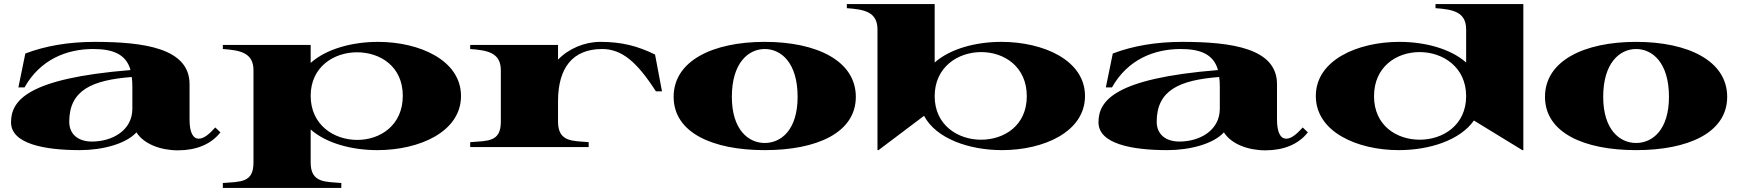

<svg xmlns="http://www.w3.org/2000/svg" viewBox="-20 -720 8508 940"><path d="M371 15C481 15 596 -15 648 -72C684 -15 766 16 851 16C940 16 1013 -13 1059 -72L1034 -96C1006 -65 979 -41 953 -41C926 -41 908 -70 908 -134V-308C908 -483 688 -515 444 -515C315 -515 201 -495 104 -458L70 -292H100C177 -429 307 -480 436 -480C529 -480 597 -457 619 -377C112 -336 34 -227 34 -121C34 -16 197 15 371 15ZM430 -27C366 -27 319 -60 319 -124C319 -279 431 -328 625 -343C627 -329 628 -313 628 -296V-188C628 -80 528 -27 430 -27Z M1071 176V200H1651V176C1577 169 1501 178 1501 76V-86C1578 -18 1703 15 1828 15C2032 15 2237 -74 2237 -250C2237 -426 2032 -515 1831 -515C1705 -515 1578 -481 1501 -412V-500H1071V-480C1154 -474 1221 -463 1221 -376V76C1221 176 1157 169 1071 176ZM1729 -35C1615 -35 1501 -108 1501 -251C1501 -393 1615 -464 1728 -464C1840 -464 1952 -396 1952 -251C1952 -106 1841 -35 1729 -35Z M2712 -124V-224C2712 -386 2782 -480 2928 -480C3025 -480 3099 -416 3191 -273H3221L3187 -453C3101 -495 3024 -515 2919 -515C2842 -515 2764 -482 2712 -428V-500H2282V-480C2365 -474 2432 -463 2432 -376V-124C2432 -24 2368 -31 2282 -24V0H2862V-24C2788 -31 2712 -22 2712 -124Z M3724 15C3979 15 4170 -70 4170 -246C4170 -422 3979 -515 3724 -515C3469 -515 3278 -422 3278 -246C3278 -70 3469 15 3724 15ZM3724 -20C3644 -20 3563 -85 3563 -246C3563 -412 3644 -480 3724 -480C3805 -480 3885 -412 3885 -246C3885 -85 3805 -20 3724 -20Z M4276 -576V15H4281L4504 -153C4563 -41 4725 15 4886 15C5089 15 5292 -74 5292 -250C5292 -426 5087 -515 4883 -515C4758 -515 4633 -482 4556 -414V-700H4126V-680C4209 -674 4276 -663 4276 -576ZM4783 -36C4670 -36 4556 -107 4556 -249C4556 -392 4670 -465 4784 -465C4896 -465 5007 -394 5007 -249C5007 -104 4895 -36 4783 -36Z M5695 15C5805 15 5920 -15 5972 -72C6008 -15 6090 16 6175 16C6264 16 6337 -13 6383 -72L6358 -96C6330 -65 6303 -41 6277 -41C6250 -41 6232 -70 6232 -134V-308C6232 -483 6012 -515 5768 -515C5639 -515 5525 -495 5428 -458L5394 -292H5424C5501 -429 5631 -480 5760 -480C5853 -480 5921 -457 5943 -377C5436 -336 5358 -227 5358 -121C5358 -16 5521 15 5695 15ZM5754 -27C5690 -27 5643 -60 5643 -124C5643 -279 5755 -328 5949 -343C5951 -329 5952 -313 5952 -296V-188C5952 -80 5852 -27 5754 -27Z M6828 15C6978 15 7128 -33 7196 -130L7433 15H7438V-700H7008V-680C7091 -674 7158 -663 7158 -576V-414C7081 -482 6956 -515 6831 -515C6627 -515 6422 -426 6422 -250C6422 -74 6625 15 6828 15ZM6931 -36C6819 -36 6707 -104 6707 -249C6707 -394 6818 -465 6930 -465C7044 -465 7158 -392 7158 -249C7158 -107 7044 -36 6931 -36Z M7990 15C8245 15 8436 -70 8436 -246C8436 -422 8245 -515 7990 -515C7735 -515 7544 -422 7544 -246C7544 -70 7735 15 7990 15ZM7990 -20C7910 -20 7829 -85 7829 -246C7829 -412 7910 -480 7990 -480C8071 -480 8151 -412 8151 -246C8151 -85 8071 -20 7990 -20Z"/></svg>

Font: Sprat Extended Black
Style: Regular
Weight: 900
Width: 9
Designer: Ethan Nakache
Foundry: Collletttivo
Version: Version 2.000;Glyphs 3.2 (3217)